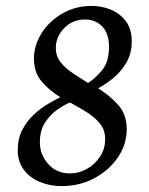

<svg xmlns="http://www.w3.org/2000/svg" viewBox="-20 -618 506 650"><path d="M40 -110Q40 -148 55 -177.5Q70 -207 93.5 -229Q117 -251 141.5 -265.5Q166 -280 184 -289Q148 -311 121.5 -341.5Q95 -372 95 -420Q95 -465 121 -506Q147 -547 191.5 -572.5Q236 -598 290 -598Q325 -598 356 -585Q387 -572 406.5 -545.5Q426 -519 426 -479Q426 -436 407 -404.5Q388 -373 361.5 -352Q335 -331 312 -319Q350 -296 379.5 -263.5Q409 -231 409 -181Q409 -129 379 -85Q349 -41 299 -14.5Q249 12 189 12Q149 12 115 -2Q81 -16 60.5 -43.5Q40 -71 40 -110ZM217 -31Q247 -31 274 -46Q301 -61 318.5 -87.5Q336 -114 336 -147Q336 -178 318.5 -199.5Q301 -221 274 -238Q247 -255 217 -271Q199 -264 175 -247.5Q151 -231 133 -204Q115 -177 115 -136Q115 -95 143 -63Q171 -31 217 -31ZM169 -456Q169 -428 185 -407.5Q201 -387 226 -370.5Q251 -354 278 -337Q301 -351 325 -379.5Q349 -408 349 -460Q349 -505 326 -528.5Q303 -552 268 -552Q225 -552 197 -522.5Q169 -493 169 -456Z"/></svg>

Font: Alegreya
Style: Italic
Weight: 400
Italic angle: -7°
Designer: Juan Pablo del Peral
Foundry: Huerta Tipografica
Version: Version 2.009